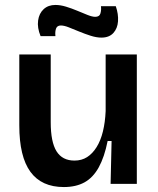

<svg xmlns="http://www.w3.org/2000/svg" viewBox="-20 -743 639 776"><path d="M238 13Q148 13 103 -48.5Q58 -110 58 -236V-523H185V-249Q185 -169 208.5 -131.5Q232 -94 281 -94Q310 -94 332 -108Q354 -122 370.5 -148.5Q387 -175 396 -212Q405 -249 407 -294V-523H533V-221V0H427L431 -173H415Q402 -108 379 -66.5Q356 -25 321.5 -6Q287 13 238 13ZM390 -591Q370 -591 346.5 -598.5Q323 -606 300 -615.5Q277 -625 258 -632.5Q239 -640 226 -640Q211 -640 206.5 -627.5Q202 -615 204 -597H144Q130 -631 134 -660Q138 -689 156.5 -706Q175 -723 204 -723Q224 -723 247 -716Q270 -709 292.5 -699.5Q315 -690 334 -682.5Q353 -675 365 -675Q382 -675 386 -689Q390 -703 388 -718H448Q459 -686 457 -657Q455 -628 438 -609.5Q421 -591 390 -591Z"/></svg>

Font: Bricolage Grotesque 28pt SemiBold
Style: Regular
Weight: 600
Version: Version 1.001;gftools[0.9.33.dev8+g029e19f]